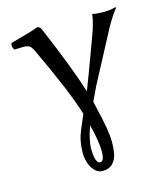

<svg xmlns="http://www.w3.org/2000/svg" viewBox="-104 -520 712 834"><g transform="rotate(-15 252.5 -103.5)"><path d="M252.9 28.8Q231 92.3 231 127.9Q231 158.7 236.8 177.2Q242.7 195.8 253.9 195.8Q272.9 195.8 272.9 151.9Q272.9 104.5 252.9 28.8ZM190.9 134.8Q190.9 83 210.9 36.1L237.8 -26.9Q204.1 -137.2 106 -344.2Q100.6 -356 95.2 -362.8Q89.8 -369.6 82 -372.1Q74.2 -374.5 71.5 -374.8Q68.8 -375 58.1 -375Q53.2 -375 41.7 -374.5Q30.3 -374 21 -374Q8.8 -389.2 16.1 -404.8Q119.1 -432.1 140.1 -441.9Q151.9 -441.9 158.2 -429.2Q245.1 -224.6 277.8 -117.2Q297.4 -166.5 358.9 -334Q382.8 -396 387.2 -436Q401.4 -431.2 441.9 -431.2Q467.3 -431.2 490.2 -438L495.1 -436Q481.9 -419.9 470 -401.4Q458 -382.8 451.2 -371.1L430.2 -332L321.8 -127Q301.8 -85.9 293 -65.9Q293.9 -61 296.4 -51Q298.8 -41 299.8 -36.1Q326.2 73.2 326.2 120.1Q326.2 155.8 321 179.2Q315.9 202.6 299.6 218.8Q283.2 234.9 254.9 234.9Q233.9 234.9 218.8 218Q203.6 201.2 197.3 179.4Q190.9 157.7 190.9 134.8Z"/></g></svg>

Font: Linux Libertine G
Style: Regular
Weight: 400
Designer: Philipp H. Poll
Foundry: Philipp H. Poll
Version: Version 4.7.5